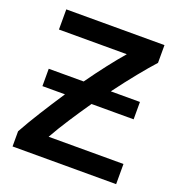

<svg xmlns="http://www.w3.org/2000/svg" viewBox="-126 -799 843 904"><g transform="rotate(20 295.0 -346.5)"><path d="M36 0V-76Q64 -127 102.5 -188.5Q141 -250 184 -315H71V-402H246Q285 -457 323 -506Q361 -555 393 -592H53V-693H545V-604Q514 -570 471 -517Q428 -464 382 -402H528V-315H317Q279 -260 243.5 -205.5Q208 -151 180 -101H555V0Z"/></g></svg>

Font: Ubuntu Sans SemiBold
Style: Regular
Weight: 600
Designer: Dalton Maag Ltd
Foundry: Dalton Maag Ltd
Version: Version 1.006; ttfautohint (v1.8.4.7-5d5b)